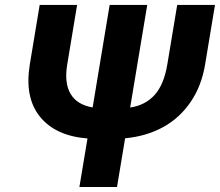

<svg xmlns="http://www.w3.org/2000/svg" viewBox="-20 -747 879 767"><path d="M687.9 -727.3H838.8L799.4 -489.7Q785.2 -403.1 740.8 -338.6Q696.4 -274.1 630 -238.3Q563.6 -202.4 479.8 -194.6L447.4 0H297.2L329.5 -193.9Q202.1 -203.8 139.7 -280.7Q77.4 -357.6 99.1 -489.7L138.5 -727.3H288L248.6 -489.7Q236.2 -415.5 261.9 -372Q287.6 -328.5 350.1 -317.8L418 -727.3H568.2L500 -317.5Q560 -326.3 597.5 -367.5Q634.9 -408.7 648.4 -489.7Z"/></svg>

Font: Karasuma Gothic
Style: Bold Italic
Weight: 700
Italic angle: 9.39998°
Designer: Rasmus Andersson / Ryoko Nishizuka
Foundry: Genbu
Version: Version 1.00